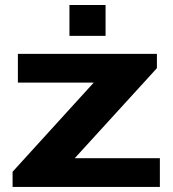

<svg xmlns="http://www.w3.org/2000/svg" viewBox="-20 -740 683 760"><path d="M254.9 -598.1V-720.2H397.9V-598.1ZM29.8 0V-60.1L351.1 -413.1H50.8V-526.9H601.1V-470.2L275.9 -113.8H612.8V0Z"/></svg>

Font: Archivo Expanded
Style: Bold
Weight: 700
Width: 7
Designer: Hector Gatti
Foundry: Omnibus-Type
Version: Version 2.001